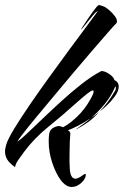

<svg xmlns="http://www.w3.org/2000/svg" viewBox="-26 -666 493 765"><path d="M260 79Q236 79 215 50Q196 24 182 -18Q168 -60 168 -103Q168 -111 168.5 -118.5Q169 -126 170 -133Q173 -151 189.5 -158.5Q206 -166 213 -163Q215 -163 218 -162Q221 -161 225 -159Q248 -170 280 -200Q312 -230 334 -270Q347 -293 347 -301Q347 -310 334.5 -302Q322 -294 307.5 -281.5Q293 -269 285 -262Q224 -207 167 -161Q110 -115 70 -61Q56 -42 46 -27.5Q36 -13 34 0Q10 -17 2 -32Q-6 -47 -6 -61Q-6 -69 -4.5 -76Q-3 -83 -1 -90Q5 -111 30.5 -153Q56 -195 93 -249Q130 -303 172 -361Q214 -419 253 -472Q292 -525 322 -565Q352 -605 364 -622Q359 -619 356.5 -617.5Q354 -616 347.5 -608.5Q341 -601 324 -580Q299 -548 297 -548Q296 -548 303 -559Q310 -570 321 -586.5Q332 -603 343 -618Q354 -633 360 -640Q366 -646 369 -646Q371 -646 374.5 -644.5Q378 -643 385 -641Q393 -639 407.5 -627Q422 -615 432.5 -600.5Q443 -586 439 -575Q427 -563 401 -533Q375 -503 339.5 -462Q304 -421 265 -374.5Q226 -328 188 -282.5Q150 -237 118 -198.5Q86 -160 66 -134Q46 -108 43 -102Q53 -107 78.5 -131Q104 -155 140 -189.5Q176 -224 217 -261.5Q258 -299 299.5 -331.5Q341 -364 378 -383Q392 -383 409.5 -371Q427 -359 430 -347Q447 -339 447 -321Q447 -303 431.5 -282Q416 -261 401 -247Q394 -240 386.5 -234Q379 -228 371 -222Q388 -239 403.5 -260Q419 -281 434 -307Q436 -312 435.5 -318.5Q435 -325 431 -316Q415 -280 390 -250Q365 -220 337 -196Q345 -201 353.5 -207.5Q362 -214 370 -221Q348 -196 325 -179.5Q302 -163 282 -153Q280 -152 278 -151Q276 -150 275 -150L288 -159Q313 -176 337 -196Q307 -176 283 -164Q259 -152 245 -147Q256 -140 254 -131Q253 -124 252 -99.5Q251 -75 251 -48Q251 -33 251 -19.5Q251 -6 252 5Q254 46 275 46Q285 46 304 32Q310 27 314 27Q316 27 316 30Q316 46 298 62.5Q280 79 260 79Z"/></svg>

Font: Smooch
Style: Regular
Weight: 400
Designer: Robert E. Leuschke
Foundry: Robert E. Leuschke
Version: Version 1.010; ttfautohint (v1.8.3)